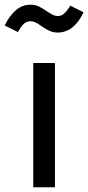

<svg xmlns="http://www.w3.org/2000/svg" viewBox="-49 -794 374 814"><path d="M184 0H92V-527H184ZM127 -683Q112 -694 101.5 -699Q91 -704 80 -704Q64 -704 52 -693Q40 -682 27 -658L-29 -686Q-10 -726 17.5 -750Q45 -774 80 -774Q101 -774 116 -766.5Q131 -759 150 -746Q153 -744 162.5 -738Q172 -732 180 -729Q188 -726 196 -726Q211 -726 223 -736.5Q235 -747 249 -770L305 -742Q286 -700 258 -678Q230 -656 196 -656Q177 -656 161.5 -663Q146 -670 127 -683Z"/></svg>

Font: FiraGO
Style: Regular
Weight: 400
Designer: bBox Type
Foundry: bBox Type GmbH
Version: Version 1.001;April 20, 2020;FontCreator 12.0.0.2555 64-bit